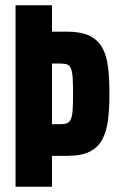

<svg xmlns="http://www.w3.org/2000/svg" viewBox="-20 -708 449 728"><path d="M39 0V-688H177V-588H234Q286 -588 318 -573Q350 -558 367 -528.5Q384 -499 389.5 -455Q395 -411 395 -353Q395 -300 390 -256.5Q385 -213 369 -181.5Q353 -150 321 -133.5Q289 -117 234 -117H177V0ZM177 -237H209Q225 -237 234.5 -241Q244 -245 249 -257Q254 -269 255.5 -292Q257 -315 257 -353Q257 -391 255.5 -413.5Q254 -436 249 -448Q244 -460 234.5 -463.5Q225 -467 209 -467H177Z"/></svg>

Font: Saira ExtraCondensed ExtraBold
Style: Regular
Weight: 800
Width: 2
Designer: Hector Gatti with collaboration of the Omnibus-Type team
Foundry: Omnibus-Type
Version: Version 1.101